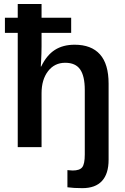

<svg xmlns="http://www.w3.org/2000/svg" viewBox="-20 -745 633 972"><path d="M529.8 63.5Q529.8 134.8 496.3 171.1Q462.9 207.5 397 207.5Q352.5 207.5 321.3 203.1V116.2L347.7 118.2Q383.3 118.2 396.2 101.8Q409.2 85.4 409.2 37.1V-289.6Q409.2 -359.9 385.7 -393.6Q362.3 -427.2 310.1 -427.2Q255.9 -427.2 223.1 -384.5Q190.4 -341.8 190.4 -272.9V0H69.8V-578.6H4.9V-655.3H69.8V-724.6H190.4V-655.3H340.3V-578.6H190.4V-510.3Q190.4 -492.2 189.7 -473.1Q189 -454.1 188.2 -437.5Q187.5 -420.9 186.5 -408.2H188.5Q216.3 -465.8 257.6 -492.2Q298.8 -518.6 357.9 -518.6Q442.4 -518.6 486.1 -469.7Q529.8 -420.9 529.8 -321.3Z"/></svg>

Font: Arimo SemiBold
Style: Regular
Weight: 600
Designer: Steve Matteson
Foundry: Monotype Imaging Inc.
Version: Version 1.33